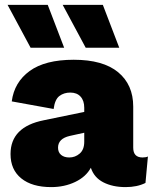

<svg xmlns="http://www.w3.org/2000/svg" viewBox="-20 -754 624 784"><path d="M324 -314Q324 -343 309 -359.5Q294 -376 267 -376Q241 -376 222.5 -362Q204 -348 199 -309L28 -340Q38 -418 101 -464Q164 -510 281 -510Q401 -510 462.5 -459Q524 -408 524 -319V-151Q524 -111 562 -111Q576 -111 584 -115L574 -7Q540 10 493 10Q440 10 402 -9.5Q364 -29 351 -69Q331 -32 287 -11Q243 10 189 10Q111 10 67 -25.5Q23 -61 23 -125Q23 -236 159 -263L324 -297ZM217 -151Q217 -132 229.5 -121.5Q242 -111 263 -111Q287 -111 305.5 -127Q324 -143 324 -175V-212L265 -199Q217 -188 217 -151ZM242 -559H105L11 -734H175ZM467 -559H330L236 -734H400Z"/></svg>

Font: Work Sans ExtraBold
Style: Regular
Weight: 800
Designer: Wei Huang
Foundry: Wei Huang
Version: Version 2.012; ttfautohint (v1.8.3)